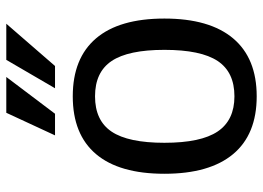

<svg xmlns="http://www.w3.org/2000/svg" viewBox="-130 -676 816 595"><g transform="rotate(-90 277.5 -378.0)"><path d="M37 -276Q37 -416 98 -488Q159 -560 277 -560Q395 -560 456.5 -488Q518 -416 518 -276Q518 -136 456.5 -63Q395 10 277 10Q159 10 98 -63Q37 -136 37 -276ZM421 -276Q421 -388 386.5 -439.5Q352 -491 277 -491Q202 -491 167.5 -439.5Q133 -388 133 -276Q133 -163 168 -111Q203 -59 277 -59Q352 -59 386.5 -111Q421 -163 421 -276ZM226 -766H337L223 -615H156ZM390 -766H502L371 -615H302Z"/></g></svg>

Font: Krub Medium
Style: Regular
Weight: 500
Designer: Ekaluck Peanpanawate
Foundry: Cadson Demak Co.,Ltd.
Version: Version 1.000; ttfautohint (v1.6)